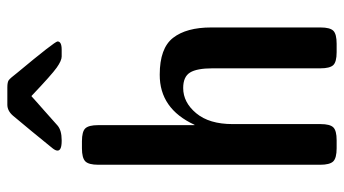

<svg xmlns="http://www.w3.org/2000/svg" viewBox="-227 -710 937 523"><g transform="rotate(-90 241.5 -448.5)"><path d="M54.2 -44.9V-648.9Q54.2 -675.8 63.7 -684.8Q73.2 -693.8 99.1 -693.8H118.2Q145 -693.8 153.6 -684.3Q162.1 -674.8 162.1 -649.9V-387.2H163.1Q207 -482.4 299.8 -481.9Q371.6 -481.9 399.9 -445.6Q428.2 -409.2 428.2 -341.8V-43.9Q428.2 -18.1 419.2 -9Q410.2 0 383.8 0H360.8Q334 0 325.4 -9.5Q316.9 -19 316.9 -43.9V-337.9Q316.9 -380.9 305.4 -399.4Q293.9 -418 263.2 -418Q224.1 -418 194.6 -382.6Q165 -347.2 165 -283.2V-43.9Q165 -18.1 156 -9Q147 0 121.1 0H99.1Q72.3 0 63.2 -9.5Q54.2 -19 54.2 -44.9ZM92.8 -760.3Q92.8 -766.1 99.4 -774.2Q106 -782.2 145 -830.1Q170.9 -860.8 188 -881.8Q201.2 -897 217.8 -897H265.1Q279.3 -897 284.7 -893.1Q290 -889.2 304.7 -870.1Q389.6 -768.1 390.1 -760.3Q390.1 -749 367.7 -749H349.1Q337.9 -749 318.8 -762.5Q299.8 -775.9 241.7 -831.1H240.7Q233.9 -825.2 226.8 -818.6Q219.7 -812 201.9 -796.6Q184.1 -781.2 161.1 -760.3Q147.9 -749 121.1 -749H119.1Q92.8 -749 92.8 -760.3Z"/></g></svg>

Font: CMU Sans Serif Demi Condensed
Style: DemiCondensed
Weight: 600
Width: 3
Version: Version 0.7.0